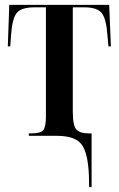

<svg xmlns="http://www.w3.org/2000/svg" viewBox="-20 -556 486 786"><path d="M345 210H355V-10H342Q308 -10 293 -25.5Q278 -41 278 -100V-526H325Q377 -526 396 -503Q415 -480 420 -410L424 -366H434L427 -536H18L12 -366H22L25 -410Q30 -481 49 -503.5Q68 -526 121 -526H168V-80Q168 -36 157 -23Q146 -10 109 -10H98V0H212Q286 0 313 34Q340 68 344 162Z"/></svg>

Font: Noto Serif Display Condensed Semi
Style: Regular
Weight: 600
Width: 3
Designer: Monotype Design Team
Foundry: Monotype Imaging Inc.
Version: Version 1.900